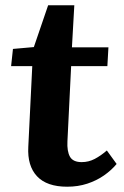

<svg xmlns="http://www.w3.org/2000/svg" viewBox="-20 -692 467 726"><path d="M29 -507 108 -514 162 -672H261L252 -513H390L386 -442H249L235 -158Q233 -120 244.5 -99.5Q256 -79 289 -79Q315 -79 338 -91Q361 -103 384 -123L421 -72Q401 -48 373 -28.5Q345 -9 310 2.5Q275 14 234 14Q157 14 120 -25.5Q83 -65 87 -137L102 -442H22Z"/></svg>

Font: Literata 18pt
Style: Bold Italic
Weight: 700
Italic angle: -2°
Designer: Latin by Veronika Burian and Jose Scaglione. Greek by Irene Vlachou. Cyrillic by Vera Evstafieva
Foundry: TypeTogether
Version: Version 3.103;gftools[0.9.29]